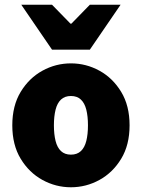

<svg xmlns="http://www.w3.org/2000/svg" viewBox="-20 -780 600 812"><path d="M280 12Q216 12 159.5 -19Q103 -50 67.5 -108.5Q32 -167 32 -250Q32 -333 67.5 -391.5Q103 -450 159.5 -481Q216 -512 280 -512Q344 -512 400.5 -481Q457 -450 492.5 -391.5Q528 -333 528 -250Q528 -167 492.5 -108.5Q457 -50 400.5 -19Q344 12 280 12ZM280 -126Q306 -126 322 -141Q338 -156 345 -184Q352 -212 352 -250Q352 -288 345 -316Q338 -344 322 -359Q306 -374 280 -374Q254 -374 238 -359Q222 -344 215 -316Q208 -288 208 -250Q208 -212 215 -184Q222 -156 238 -141Q254 -126 280 -126ZM200 -570 70 -760H200L278 -680H282L360 -760H490L360 -570Z"/></svg>

Font: Source Sans 3 ExtraLight Black
Style: Regular
Weight: 900
Version: Version 3.052;hotconv 1.1.0;makeotfexe 2.6.0